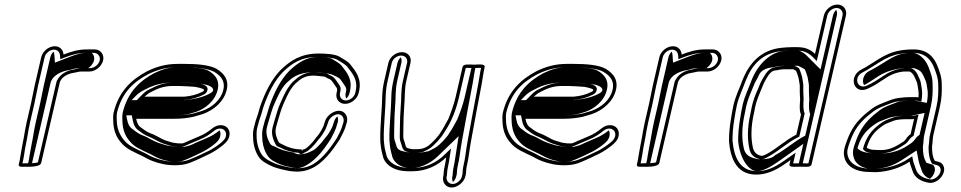

<svg xmlns="http://www.w3.org/2000/svg" viewBox="-20 -732 4219 843"><path d="M66 -26 62.4 -10.5C59.2 3.4 79.5 0 88 0C93.3 0 156.1 4 160.8 -16.5L242.9 -372C245.7 -376.9 245.9 -378.5 246.1 -378.4C254.9 -395.5 279.1 -408.8 302.7 -412.1C316.2 -414 323.9 -418 338 -418H373C398.8 -418 426.6 -440.3 432.7 -466.5C438.8 -492.7 421.3 -515 395.4 -515H360.4C322.6 -515 290.7 -504.8 258.9 -492.4C257.6 -512.6 243.7 -529 220.6 -529C194 -529 167.1 -507.1 160.9 -480.5L132.5 -357.5C126.1 -329.7 122.2 -304.2 115.6 -275.5L96.9 -194.5C94.6 -184.3 92.3 -172.9 90 -160.1L84.1 -126C82.6 -116.7 80.9 -108 79 -99.5C75.9 -86.3 70.8 -51.2 68.6 -41.5L68.4 -40.9C68.2 -37.1 67.5 -32.5 66 -26ZM94 -99.5C96 -108.3 97.8 -117.6 99.3 -127L105.1 -160.9C107.4 -173.5 109.6 -184.6 111.9 -194.5L130.6 -275.5C137.4 -304.9 141.3 -330.5 147.5 -357.5L175.9 -480.5C180.2 -498.8 198.8 -514 217.2 -514C232.6 -514 242.5 -503.1 243.6 -488.1L244.7 -472L261.7 -478.6C292.7 -490.7 322 -500 356.9 -500H391.9C409.4 -500 421.8 -484.2 417.7 -466.5C413.6 -448.8 393.9 -433 376.5 -433H341.5C324 -433 314.3 -428.4 304 -426.9C276.4 -423.1 246.9 -408.8 232.3 -382C230.7 -378.5 231.4 -379.5 228.5 -374.5L146.5 -19.5C133.6 -14.1 96.8 -15 91.5 -15C86.6 -15 81.8 -14.6 78.4 -14.7L81 -26C85.5 -45.4 89.3 -79.1 94 -99.5ZM106 -26 103.4 -14.7C108.9 -14.6 117.3 -14.9 120.4 -15.4C120.5 -15.6 120.7 -16 120.8 -16.5L203.1 -373C206.1 -378.2 204.8 -376.9 207.1 -380.8C217.6 -399.8 242.2 -418.9 291.9 -426.1C291.9 -426.1 303.2 -433 341.5 -433H367.1C376.1 -438 389.2 -451.3 392.7 -466.5C396.2 -481.5 389.8 -494.7 382.6 -500H356.9C339.9 -500 318.2 -494.8 286.7 -482.5L221.1 -457L218.8 -490.8C218.4 -496.2 217.2 -500.7 214.9 -505.4C208.6 -498.9 203.1 -490.1 200.9 -480.5L172.5 -357.5C166.2 -330 162.3 -304.5 155.6 -275.5L136.9 -194.5C134.6 -184.4 132.3 -173.1 130 -160.4L124.2 -126.4C122.7 -117.1 121 -108.1 119 -99.5C116 -86.7 111 -52.1 108.5 -41.3C108.3 -37.6 107.5 -32.4 106 -26Z M638.7 -325.6C669.6 -341.8 695.8 -354.5 738.1 -354.5H767.6C779.5 -354.5 828.9 -351.6 837.5 -350.6C840.2 -350.3 876.1 -342.8 875.1 -338.2L875.7 -336.2L875.4 -335C875.1 -333.6 872.8 -331.2 869.3 -329.3C844.7 -317.1 823.1 -310.8 789.1 -307.5L614.4 -307.5C615.9 -309 638.1 -327 638.7 -325.6ZM601.7 -170.4C588.7 -177.4 581.6 -191.2 577.9 -210.5H744.9C774.8 -210.5 806.2 -213.6 831.6 -219.8L852 -225.8C900.8 -237.9 948.9 -269.9 969.4 -318.7C994.1 -379.5 961.5 -411 931 -429.6C900.6 -447.2 843.9 -451.5 790 -451.5H760.5C707.5 -451.5 666.3 -438.7 626.6 -419.5C558 -383.4 500.3 -330.7 478.3 -235L478.2 -234.7L478.2 -234.5C476.5 -224.4 476.3 -212.4 477.2 -199C478.4 -161.2 489.6 -131.3 509.4 -108.6C534 -76.6 569.8 -64.3 608.5 -45.2L629 -34.3C641.1 -27.9 656.8 -22 670.9 -17.8L687 -13.7C719.6 -4.8 774 -2.2 810.7 -16.1C842.2 -28 872.9 -43.1 902.5 -57.5C921 -67 940.7 -80.1 956.2 -92.7C968 -102.3 982.5 -114.6 986.9 -134C993.1 -160.6 976.3 -182.5 949.6 -182.5C936.4 -182.5 923.5 -177.6 912.1 -168.3C894.3 -153.9 875.7 -141.4 853.3 -132.8L808.6 -113.7C797.5 -108.9 790.7 -104.8 781.2 -102.5H762.5C749.9 -103.7 748.1 -104.4 736.3 -106.3L720 -111.2C715.4 -112.5 710.4 -114.1 704.5 -116.1C689.4 -121.3 662.3 -139.7 642 -146.1C626.6 -152 613.7 -160.7 601.7 -170.4ZM842.6 -365.5C832.6 -366.7 784.4 -369.5 771.1 -369.5H741.6C697 -369.5 666 -355.2 636.2 -339.7C622.5 -334.5 609.4 -321.5 604.5 -316.5L580.9 -292.5L786.3 -292.5C822 -295.9 846.9 -302.9 873.6 -316.2C879 -318.9 887.7 -323.5 890.4 -335L891.5 -339.9C892.3 -364.5 843.2 -366.5 842.6 -365.5ZM591.2 -157.4C604.8 -146.6 616.9 -138.5 633.7 -132C650.9 -125.3 678.5 -108 696.7 -101.8C702.6 -99.8 708 -98.1 712.7 -96.7L729.7 -91.6C741.3 -89.7 744.9 -88.7 758.4 -87.5H779.6C793 -90.8 801.8 -95.8 811.9 -100.2L856.2 -119.1C882.6 -129.5 901.4 -142.4 920.2 -157.7C928.3 -164.3 936.8 -167.5 946.2 -167.5C964.5 -167.5 976.2 -152.3 971.9 -134C969 -121.2 959.9 -112.9 948 -103.3C933.8 -91.7 914.7 -79.1 898.1 -70.5C868.9 -56.4 838.4 -41.4 808.2 -30C777.1 -18.2 724.5 -19.9 693.9 -28.3L678 -32.3C663.4 -36.8 649.7 -41.9 638.6 -47.8L617.9 -58.9C577.7 -78.7 544.8 -90.1 522.4 -119.2C505.2 -141.6 493.8 -166 492.6 -203C491.7 -216.2 492.1 -227.3 493.3 -235.3C514.7 -326.2 566.5 -372.3 631.1 -406.5C669.8 -425.1 706.6 -436.5 757 -436.5H786.6C839.7 -436.5 894.9 -431.5 921 -416.3C950 -398.6 976 -372.6 955.3 -321.3C937.8 -279.9 896.1 -251.3 851.1 -240.2L830.8 -234.2C806.4 -228.4 777.1 -225.5 748.4 -225.5H558.7L562.7 -204.7C566.7 -184 574.6 -167.2 591.2 -157.4ZM558.1 -292.5 576.9 -311.6C581.2 -316 594.6 -328.3 611.6 -336.2C639.6 -350.7 675.9 -369.5 741.6 -369.5H771.1C792.3 -369.5 835.4 -367 852.2 -364.9C860.9 -364 908.8 -360.3 915 -341.3C915.4 -339.9 915.6 -339 916 -337.7L915.4 -335C914.2 -329.6 909.6 -325.9 901.9 -321.7C873.4 -305.9 836.6 -296.9 790.8 -292.5ZM566.2 -162.2C547.3 -173.3 541.6 -188.8 537.8 -208.2L534.5 -225.5H748.4C770.4 -225.5 793 -227.8 810.2 -231.8L830.3 -237.7C862.5 -245.7 909.7 -272.1 929.8 -319.7C953.1 -377.4 922.9 -404.7 896.5 -420.9C876.6 -432.2 836.5 -436.5 786.6 -436.5H757C724.1 -436.5 695.5 -429.2 658.2 -411.3C595.7 -378.2 539.9 -328.9 518.2 -234.9C516.7 -225.3 516.4 -213.9 517.4 -200.5C518.6 -163.4 529.3 -135.4 547.9 -114.1C570.9 -84.2 599.2 -75.6 641.6 -54.8L662.5 -43.6C672 -38.6 683.9 -34.1 696.6 -30.1L711.9 -26.3C736.1 -19.6 766.8 -19.9 783.4 -26.2C811.9 -36.9 841 -51.2 871 -65.8C886.2 -73.6 905.6 -86.3 920 -98C931.4 -107.2 943 -116.8 946.9 -134C949.2 -144 947.9 -152.7 944.1 -159.7C926.7 -146 909.3 -134 881.7 -123.2L837.9 -104.4C829.9 -101 822.7 -95.4 801 -90.1L790.2 -87.5H754.3C735.9 -89.2 724.7 -91.3 713.2 -93.2L693.6 -99.1C688.4 -100.6 682.4 -102.5 676.1 -104.6C651.6 -113 625.8 -130.8 614.6 -134.3C593.6 -140.9 579.3 -151.8 566.2 -162.2Z M1400.5 -396H1400.8C1406.8 -396 1410.9 -392.5 1417.5 -388.6C1434.9 -382.9 1437.3 -376.8 1448.8 -359.6C1457 -346.7 1462.7 -345.4 1459.3 -330.5L1457.9 -324.5C1451.8 -297.9 1468.6 -276 1495.2 -276C1521.9 -276 1548.8 -297.9 1554.9 -324.5L1556.3 -330.5C1569.6 -388 1540.5 -420 1519.2 -447.8C1506.5 -464.3 1486.3 -472.8 1470.7 -483C1450.8 -494.9 1408.7 -497 1378.4 -497C1300.4 -497 1254 -464.9 1212.7 -425.2C1171.5 -383.4 1143.2 -325.1 1121.8 -263.2L1112.2 -230.3C1105.3 -211.5 1099 -190.6 1094.1 -169.4C1091.1 -156.3 1090.1 -143.2 1091.2 -129.7C1091.6 -95.9 1101.3 -64.4 1116.7 -42.2C1130.7 -22.3 1153.2 -11.7 1176.4 -1.1C1197.8 8.2 1225.3 13.9 1251.5 18.9L1271.1 21C1344.4 26.7 1391.3 -15.8 1427.6 -58.7L1444.9 -81.1L1456.9 -98.2C1461.9 -105 1466.8 -112.2 1471.2 -119.2C1480 -137.5 1493 -157.3 1499.8 -185.2L1503 -195.1L1503.1 -195.5C1506.2 -208.6 1504.3 -220.4 1497.6 -230.1C1473.4 -265.3 1417.1 -234.1 1407 -199.1L1403.6 -188.9L1403.5 -188.5C1401.6 -180.1 1396.1 -168.8 1392.6 -162.9L1385.6 -151.1L1379.3 -141.7L1365.7 -124.8C1357.9 -113.9 1347.9 -102.2 1338.7 -93.6C1329.1 -84.6 1319.9 -76 1311.7 -76H1310.7L1309.7 -75.8C1306.2 -67.9 1304.8 -67.9 1304.9 -75.8L1304 -76H1303C1270.7 -76 1240.7 -86.2 1221.6 -97C1215.8 -100.3 1205.7 -104.3 1204.7 -106.3C1196.2 -122.4 1185.7 -145.8 1191.5 -171.1C1193.2 -178.6 1195.3 -186.3 1197.9 -194.5C1206.7 -223.2 1214.6 -254.7 1226.3 -279.5L1238.5 -306.2C1249.4 -329.2 1262.3 -351.4 1278.6 -366.5C1300.3 -385.9 1318.4 -400 1354.9 -400C1370.8 -400 1384.1 -397.2 1400.5 -396ZM1484.8 -185.3C1478.9 -160.9 1467.5 -143.3 1457.9 -123.8C1453.9 -117.4 1449.7 -111.3 1444.9 -104.8L1433.1 -87.9L1416.3 -66.3C1380.8 -24.4 1341 11.1 1275.9 6L1257.1 4.1C1230.5 -1 1204.7 -6.6 1185.2 -15C1162.3 -25.5 1141.9 -35.7 1130 -52.4C1116.1 -72.5 1106.9 -102 1106.6 -133.2C1106.4 -146 1106.3 -157.4 1109.1 -169.4C1113.9 -190.2 1120.1 -210.5 1126.8 -228.8L1136.4 -261.9C1157.8 -323.6 1185.1 -377.9 1222.4 -416C1262.4 -454.3 1302.1 -482 1375 -482C1404.6 -482 1445.6 -478.8 1460.4 -469.9C1477 -459 1495.7 -450.7 1506.1 -437.2C1528.2 -408.6 1552.9 -380.9 1541.3 -330.5L1539.9 -324.5C1535.7 -306.2 1517 -291 1498.7 -291C1480.4 -291 1468.7 -306.2 1472.9 -324.5L1474.3 -330.5C1479.2 -351.9 1468.4 -359.9 1462.4 -369.5C1451.6 -385.6 1445.9 -395.6 1426.5 -402.5C1419.4 -407 1417.6 -410.3 1402.6 -411.1C1391.1 -412 1374.8 -415 1358.4 -415C1316.9 -415 1292.3 -396.7 1269.6 -376.3C1249.5 -357.8 1236.1 -333.7 1224.7 -309.6L1212.5 -282.9C1199.8 -256 1191.8 -223.6 1183.2 -195.7C1180.5 -187.1 1178.3 -179 1176.5 -171.1C1169.2 -139.7 1182 -113.6 1190.6 -97.2C1196.4 -86.3 1206.9 -86.4 1211.8 -83.6C1230.7 -72.9 1261.5 -62.6 1291.2 -61.2C1301.4 -47.6 1317.1 -61.8 1317.8 -62.6C1332.8 -67.9 1340.2 -76.7 1348 -83.9C1358.2 -93.6 1369.5 -106.9 1377.3 -117.8L1391.2 -134.9L1398.2 -145.5L1405.5 -157.8C1411.6 -168.1 1417 -183.9 1421.7 -197.9C1428.4 -221.2 1467.3 -244.5 1484.3 -219.9C1489.1 -213 1490.1 -204.7 1488.2 -195.9C1487.1 -192.4 1485.7 -188.9 1484.8 -185.3ZM1397.5 -412C1437.1 -408.7 1447.5 -400.2 1449.8 -398.7C1474.6 -389.4 1477.6 -379.6 1487.9 -364.3C1494.6 -353.7 1503.2 -347.4 1499.3 -330.5L1497.9 -324.5C1495.7 -314.7 1496.9 -306 1500.6 -299.2C1506.8 -305.4 1512.7 -314.7 1514.9 -324.5L1516.3 -330.5C1529 -385.6 1502.2 -414.4 1480.5 -442.5C1469.9 -456.3 1454.1 -462.6 1435.8 -474.5C1427.2 -479.3 1402.7 -482 1375 -482C1332.5 -482 1293.8 -462.9 1250.1 -421C1211.4 -381.6 1183 -324.4 1161.7 -262.7L1152 -229.7C1145.1 -210.7 1139 -190.5 1134.1 -169.4C1131.2 -156.8 1130.3 -144.7 1131.3 -131.2C1131.7 -98.1 1141.3 -67.7 1155.6 -47.2C1167.8 -29.9 1184.9 -21.9 1208.1 -11.3C1223.3 -4.8 1243.6 -0.1 1269 4.8L1283.5 6.3C1307 7.8 1348.2 -13.5 1389.2 -61.9L1406.3 -83.9L1418.2 -100.9C1423.2 -107.7 1427.2 -113.6 1431.9 -121C1441 -139.9 1453.3 -158.4 1459.8 -185.5L1463.1 -195.4C1465.4 -205.4 1464.7 -213.4 1461.1 -221.1C1454.7 -214.9 1449.3 -207 1446.9 -198.6L1443.5 -188.6C1441.3 -178.8 1435.7 -167.5 1431.7 -160.8L1424.6 -148.9L1418 -138.9L1404.2 -121.9C1396.4 -111 1385.8 -98.4 1375.8 -89.1C1368 -81.8 1365.5 -75.8 1345.2 -67.3C1345.2 -67.3 1297.8 -41.6 1268.8 -62.8C1232 -67.4 1205.5 -77.8 1187.5 -88.1C1184 -90 1170.8 -91.7 1165.3 -102.2C1156.5 -118.7 1145.1 -143.5 1151.5 -171.1C1153.3 -178.7 1155.4 -186.6 1158 -194.9C1166.7 -223.4 1174.7 -255.1 1186.8 -280.8L1199 -307.5C1210.1 -331.1 1222.6 -353.6 1241.7 -371.1C1260.4 -387.9 1286.5 -415 1358.4 -415C1384.5 -415 1388.8 -412.8 1397.5 -412Z M2028.9 0.5C2039.7 -46.2 2038.9 -62.4 2048.5 -114.9C2063.6 -198.2 2079.3 -281.7 2094.8 -362.8C2099.7 -388.7 2102.3 -412.6 2107.3 -434.5L2108 -437.5C2111.9 -454.4 2071.5 -448 2062 -448C2041.2 -448.5 2014.4 -453.1 2010.8 -437.5L1980.3 -305.5C1972.5 -271.7 1960.3 -239.3 1948.6 -209.8C1947.5 -207.2 1924 -165.1 1923.7 -165.2L1907.2 -139.5C1895.5 -124.5 1885.9 -114.5 1872.5 -102C1858.9 -88.4 1839.4 -77 1813 -77H1795.8C1784.9 -77 1784.5 -78 1770.2 -81.5C1761.7 -85.1 1762.3 -86.9 1758.9 -99.7C1754.8 -116.3 1750.1 -119.5 1750.6 -135.8C1751.1 -157.8 1751.2 -196.6 1752.2 -219.7L1754.6 -263C1759 -306.3 1754.4 -335.2 1764.7 -379.8L1782.3 -456.1C1788.3 -481.9 1771.3 -503 1744.6 -503C1718 -503 1691.2 -481.8 1685.2 -455.9L1667.5 -379.1C1661.7 -353.7 1659.1 -334.1 1658.3 -312.5C1657.6 -250.7 1648.1 -176.3 1649.7 -115.1C1649.4 -107.8 1653.7 -77.4 1653.7 -77.4C1656.7 -66.4 1659.9 -47.9 1663.6 -37.1C1677 -3.7 1715.4 20 1772.3 20H1790.6C1852.8 20 1903.5 -6.9 1939.2 -41.3C1937 -27.3 1935.2 -13.8 1932.1 -0.5C1929.7 9.8 1928.3 19 1927.9 26.8L1927.2 38.1L1925.4 45.9C1923.9 59.2 1926.9 70.5 1934.8 79.1C1962.1 109.3 2017.2 78.3 2023.9 39.3L2025.8 31.1C2027.3 19.7 2026.6 10.5 2028.9 0.5ZM2013.9 0.5C2011 13 2011.6 23.9 2010.6 31.9L2008.8 39.7C2007.3 48.8 2002.3 57.2 1994.7 64C1968.6 87.6 1938.4 72.6 1940.6 45L1942.5 36.9L1943.3 24.2C1943.6 17.4 1944.9 9.2 1947.1 -0.5C1950.4 -14.8 1952.3 -28.7 1954.4 -42.4L1960.3 -80.2L1929.7 -50.7C1897.3 -19.5 1851.7 5 1794 5H1775.8C1722.8 5 1689.6 -17.3 1678.2 -44.8C1675 -54.6 1671.6 -73.4 1668.8 -83.4C1668.1 -88.4 1665 -114.9 1665.1 -118.3C1663.6 -178 1673 -252.8 1673.7 -315.5C1674.5 -335.9 1676.9 -354.6 1682.5 -379.1L1700.2 -455.9C1704.2 -473.1 1722.5 -488 1741.2 -488C1759.9 -488 1771.2 -473.1 1767.3 -456.1L1749.7 -379.8C1738.7 -332.3 1743.5 -302.5 1739.3 -260.8L1736.8 -217C1735.8 -193.3 1735.7 -154.5 1735.2 -132.8C1734.6 -112.8 1740.5 -106.9 1743.9 -93.1C1746.8 -82.2 1749.7 -72.5 1761.6 -67.5C1772.8 -62.8 1780.7 -62 1792.3 -62H1809.5C1818 -62 1831 -63.7 1838.3 -65.3C1853.6 -72.8 1868.2 -78.7 1882.1 -92.6C1895.2 -105 1906.5 -116.7 1918.7 -132.4C1925 -140.5 1930.8 -151.1 1936 -159.1C1963.4 -201.4 1981.9 -247.7 1995.3 -305.5L2024.9 -433.5C2033.2 -434.7 2045.2 -433.3 2058.4 -433C2067.3 -433 2084.8 -434.9 2092.1 -433.4C2086.6 -408.7 2084.4 -387.3 2079.6 -362.2C2064.1 -281.1 2048.4 -197.5 2033.4 -114.1C2023.6 -60.6 2024.4 -44.9 2013.9 0.5ZM2049.8 -433.2 2020.3 -305.5C2012.4 -271.1 2000.1 -238.6 1988.3 -208.7C1986.3 -204.3 1965.4 -166.6 1962.5 -162.5L1945.9 -136.9C1933.9 -121.4 1923.9 -110.8 1909.9 -97.7C1895.6 -83.7 1878.1 -76.3 1862 -68.4C1843.4 -64.2 1831.3 -62 1809.5 -62H1792.3C1769.2 -62 1753.5 -67 1746.4 -68.7C1725.6 -73.7 1722.1 -85.2 1718.9 -97C1715.2 -112.2 1709.9 -116.9 1710.4 -134.7C1710.9 -156.5 1711 -195.4 1712.1 -218.7L1714.5 -262.2C1718.8 -304.9 1714.1 -334.1 1724.7 -379.8L1742.3 -456.1C1744.5 -465.6 1743.3 -473.5 1739.5 -480.4C1733.4 -474.5 1727.4 -465.4 1725.2 -455.9L1707.5 -379.1C1701.7 -354 1699.2 -334.8 1698.4 -313.6C1697.8 -251.5 1688.3 -177.3 1689.9 -116.3C1689.6 -110.5 1693.2 -83.4 1693.7 -79.8C1696.8 -68.6 1699.9 -50.6 1703.4 -40.4C1716.6 -8 1751.8 5 1775.8 5H1794C1822.3 5 1865.8 -10.9 1901.9 -45.6L1993.7 -134.2L1979.3 -41.7C1977.1 -27.8 1975.3 -14.2 1972.1 -0.5C1969.8 9.6 1968.4 18.4 1968.1 25.8L1967.3 37.7L1965.5 45.6C1964.6 53.7 1965.7 61.2 1968.8 67.3C1976 60.1 1982 50.4 1983.9 39.4L1985.7 31.4C1987 21.3 1986.4 11.4 1988.9 0.5C1999.6 -45.7 1998.8 -61.7 2008.5 -114.6C2023.5 -197.9 2039.2 -281.5 2054.7 -362.6C2059.6 -387.8 2062 -410.9 2067 -433.3C2066.2 -433.2 2062.6 -433 2058.6 -433H2057.3C2054.1 -433.1 2053.8 -433.1 2049.8 -433.2Z M2347.7 -325.6C2378.6 -341.8 2404.8 -354.5 2447.1 -354.5H2476.6C2488.5 -354.5 2537.9 -351.6 2546.5 -350.6C2549.2 -350.3 2585.1 -342.8 2584.1 -338.2L2584.7 -336.2L2584.4 -335C2584.1 -333.6 2581.8 -331.2 2578.3 -329.3C2553.7 -317.1 2532.1 -310.8 2498.1 -307.5L2323.4 -307.5C2324.9 -309 2347.1 -327 2347.7 -325.6ZM2310.7 -170.4C2297.7 -177.4 2290.6 -191.2 2286.9 -210.5H2453.9C2483.8 -210.5 2515.2 -213.6 2540.6 -219.8L2561 -225.8C2609.8 -237.9 2657.9 -269.9 2678.4 -318.7C2703.1 -379.5 2670.5 -411 2640 -429.6C2609.6 -447.2 2552.9 -451.5 2499 -451.5H2469.5C2416.5 -451.5 2375.3 -438.7 2335.6 -419.5C2267 -383.4 2209.3 -330.7 2187.3 -235L2187.2 -234.7L2187.2 -234.5C2185.5 -224.4 2185.3 -212.4 2186.2 -199C2187.4 -161.2 2198.6 -131.3 2218.4 -108.6C2243 -76.6 2278.8 -64.3 2317.5 -45.2L2338 -34.3C2350.1 -27.9 2365.8 -22 2379.9 -17.8L2396 -13.7C2428.6 -4.8 2483 -2.2 2519.7 -16.1C2551.2 -28 2581.9 -43.1 2611.5 -57.5C2630 -67 2649.7 -80.1 2665.2 -92.7C2677 -102.3 2691.5 -114.6 2695.9 -134C2702.1 -160.6 2685.3 -182.5 2658.6 -182.5C2645.4 -182.5 2632.5 -177.6 2621.1 -168.3C2603.3 -153.9 2584.7 -141.4 2562.3 -132.8L2517.6 -113.7C2506.5 -108.9 2499.7 -104.8 2490.2 -102.5H2471.5C2458.9 -103.7 2457.1 -104.4 2445.3 -106.3L2429 -111.2C2424.4 -112.5 2419.4 -114.1 2413.5 -116.1C2398.4 -121.3 2371.3 -139.7 2351 -146.1C2335.6 -152 2322.7 -160.7 2310.7 -170.4ZM2551.6 -365.5C2541.6 -366.7 2493.4 -369.5 2480.1 -369.5H2450.6C2406 -369.5 2375 -355.2 2345.2 -339.7C2331.5 -334.5 2318.4 -321.5 2313.5 -316.5L2289.9 -292.5L2495.3 -292.5C2531 -295.9 2555.9 -302.9 2582.6 -316.2C2588 -318.9 2596.7 -323.5 2599.4 -335L2600.5 -339.9C2601.3 -364.5 2552.2 -366.5 2551.6 -365.5ZM2300.2 -157.4C2313.8 -146.6 2325.9 -138.5 2342.7 -132C2359.9 -125.3 2387.5 -108 2405.7 -101.8C2411.6 -99.8 2417 -98.1 2421.7 -96.7L2438.7 -91.6C2450.3 -89.7 2453.9 -88.7 2467.4 -87.5H2488.6C2502 -90.8 2510.8 -95.8 2520.9 -100.2L2565.2 -119.1C2591.6 -129.5 2610.4 -142.4 2629.2 -157.7C2637.3 -164.3 2645.8 -167.5 2655.2 -167.5C2673.5 -167.5 2685.2 -152.3 2680.9 -134C2678 -121.2 2668.9 -112.9 2657 -103.3C2642.8 -91.7 2623.7 -79.1 2607.1 -70.5C2577.9 -56.4 2547.4 -41.4 2517.2 -30C2486.1 -18.2 2433.5 -19.9 2402.9 -28.3L2387 -32.3C2372.4 -36.8 2358.7 -41.9 2347.6 -47.8L2326.9 -58.9C2286.7 -78.7 2253.8 -90.1 2231.4 -119.2C2214.2 -141.6 2202.8 -166 2201.6 -203C2200.7 -216.2 2201.1 -227.3 2202.3 -235.3C2223.7 -326.2 2275.5 -372.3 2340.1 -406.5C2378.8 -425.1 2415.6 -436.5 2466 -436.5H2495.6C2548.7 -436.5 2603.9 -431.5 2630 -416.3C2659 -398.6 2685 -372.6 2664.3 -321.3C2646.8 -279.9 2605.1 -251.3 2560.1 -240.2L2539.8 -234.2C2515.4 -228.4 2486.1 -225.5 2457.4 -225.5H2267.7L2271.7 -204.7C2275.7 -184 2283.6 -167.2 2300.2 -157.4ZM2267.1 -292.5 2285.9 -311.6C2290.2 -316 2303.6 -328.3 2320.6 -336.2C2348.6 -350.7 2384.9 -369.5 2450.6 -369.5H2480.1C2501.3 -369.5 2544.4 -367 2561.2 -364.9C2569.9 -364 2617.8 -360.3 2624 -341.3C2624.4 -339.9 2624.6 -339 2625 -337.7L2624.4 -335C2623.2 -329.6 2618.6 -325.9 2610.9 -321.7C2582.4 -305.9 2545.6 -296.9 2499.8 -292.5ZM2275.2 -162.2C2256.3 -173.3 2250.6 -188.8 2246.8 -208.2L2243.5 -225.5H2457.4C2479.4 -225.5 2502 -227.8 2519.2 -231.8L2539.3 -237.7C2571.5 -245.7 2618.7 -272.1 2638.8 -319.7C2662.1 -377.4 2631.9 -404.7 2605.5 -420.9C2585.6 -432.2 2545.5 -436.5 2495.6 -436.5H2466C2433.1 -436.5 2404.5 -429.2 2367.2 -411.3C2304.7 -378.2 2248.9 -328.9 2227.2 -234.9C2225.7 -225.3 2225.4 -213.9 2226.4 -200.5C2227.6 -163.4 2238.3 -135.4 2256.9 -114.1C2279.9 -84.2 2308.2 -75.6 2350.6 -54.8L2371.5 -43.6C2381 -38.6 2392.9 -34.1 2405.6 -30.1L2420.9 -26.3C2445.1 -19.6 2475.8 -19.9 2492.4 -26.2C2520.9 -36.9 2550 -51.2 2580 -65.8C2595.2 -73.6 2614.6 -86.3 2629 -98C2640.4 -107.2 2652 -116.8 2655.9 -134C2658.2 -144 2656.9 -152.7 2653.1 -159.7C2635.7 -146 2618.3 -134 2590.7 -123.2L2546.9 -104.4C2538.9 -101 2531.7 -95.4 2510 -90.1L2499.2 -87.5H2463.3C2444.9 -89.2 2433.7 -91.3 2422.2 -93.2L2402.6 -99.1C2397.4 -100.6 2391.4 -102.5 2385.1 -104.6C2360.6 -113 2334.8 -130.8 2323.6 -134.3C2302.6 -140.9 2288.3 -151.8 2275.2 -162.2Z M2780 -26 2776.4 -10.5C2773.2 3.4 2793.5 0 2802 0C2807.3 0 2870.1 4 2874.8 -16.5L2956.9 -372C2959.7 -376.9 2959.9 -378.5 2960.1 -378.4C2968.9 -395.5 2993.1 -408.8 3016.7 -412.1C3030.2 -414 3037.9 -418 3052 -418H3087C3112.8 -418 3140.6 -440.3 3146.7 -466.5C3152.8 -492.7 3135.3 -515 3109.4 -515H3074.4C3036.6 -515 3004.7 -504.8 2972.9 -492.4C2971.6 -512.6 2957.7 -529 2934.6 -529C2908 -529 2881.1 -507.1 2874.9 -480.5L2846.5 -357.5C2840.1 -329.7 2836.2 -304.2 2829.6 -275.5L2810.9 -194.5C2808.6 -184.3 2806.3 -172.9 2804 -160.1L2798.1 -126C2796.6 -116.7 2794.9 -108 2793 -99.5C2789.9 -86.3 2784.8 -51.2 2782.6 -41.5L2782.4 -40.9C2782.2 -37.1 2781.5 -32.5 2780 -26ZM2808 -99.5C2810 -108.3 2811.8 -117.6 2813.3 -127L2819.1 -160.9C2821.4 -173.5 2823.6 -184.6 2825.9 -194.5L2844.6 -275.5C2851.4 -304.9 2855.3 -330.5 2861.5 -357.5L2889.9 -480.5C2894.2 -498.8 2912.8 -514 2931.2 -514C2946.6 -514 2956.5 -503.1 2957.6 -488.1L2958.7 -472L2975.7 -478.6C3006.7 -490.7 3036 -500 3070.9 -500H3105.9C3123.4 -500 3135.8 -484.2 3131.7 -466.5C3127.6 -448.8 3107.9 -433 3090.5 -433H3055.5C3038 -433 3028.3 -428.4 3018 -426.9C2990.4 -423.1 2960.9 -408.8 2946.3 -382C2944.7 -378.5 2945.4 -379.5 2942.5 -374.5L2860.5 -19.5C2847.6 -14.1 2810.8 -15 2805.5 -15C2800.6 -15 2795.8 -14.6 2792.4 -14.7L2795 -26C2799.5 -45.4 2803.3 -79.1 2808 -99.5ZM2820 -26 2817.4 -14.7C2822.9 -14.6 2831.3 -14.9 2834.4 -15.4C2834.5 -15.6 2834.7 -16 2834.8 -16.5L2917.1 -373C2920.1 -378.2 2918.8 -376.9 2921.1 -380.8C2931.6 -399.8 2956.2 -418.9 3005.9 -426.1C3005.9 -426.1 3017.2 -433 3055.5 -433H3081.1C3090.1 -438 3103.2 -451.3 3106.7 -466.5C3110.2 -481.5 3103.8 -494.7 3096.6 -500H3070.9C3053.9 -500 3032.2 -494.8 3000.7 -482.5L2935.1 -457L2932.8 -490.8C2932.4 -496.2 2931.2 -500.7 2928.9 -505.4C2922.6 -498.9 2917.1 -490.1 2914.9 -480.5L2886.5 -357.5C2880.2 -330 2876.3 -304.5 2869.6 -275.5L2850.9 -194.5C2848.6 -184.4 2846.3 -173.1 2844 -160.4L2838.2 -126.4C2836.7 -117.1 2835 -108.1 2833 -99.5C2830 -86.7 2825 -52.1 2822.5 -41.3C2822.3 -37.6 2821.5 -32.4 2820 -26Z M3420.6 -428H3462.7C3465.6 -426.7 3471.4 -423.5 3475.4 -421C3478.8 -413.8 3482.1 -402.5 3485.7 -391.4L3487.6 -382.1C3488 -377.7 3488.5 -374 3489.9 -367.8L3491.5 -356.6C3491.3 -338.5 3491.4 -314.4 3493 -293.8C3491.8 -275 3488.5 -246.9 3496.9 -229L3476.5 -140.8C3428.1 -116.5 3394.8 -82.6 3349.7 -57.6C3342.4 -53.5 3330.5 -48 3326.9 -48H3322.2C3302.2 -52.1 3292 -63 3286.6 -79.7C3276.4 -121.4 3276.3 -174.5 3290.6 -236.5L3290.7 -236.8L3290.7 -237C3292.2 -246.2 3294 -255.3 3296.1 -264.5C3302.1 -290.5 3312.3 -315.7 3321.8 -337.8C3328.4 -351.5 3331.1 -362.4 3336.5 -372.1L3345.8 -388.6C3356.4 -406.7 3368.4 -423 3387 -423H3388.4C3398.5 -425.8 3405.9 -426.6 3420.6 -428ZM3694.2 -663.5C3700.3 -690.1 3682.5 -712 3656.4 -712C3630 -712 3603.3 -689.8 3597.2 -663.5L3558.4 -495.5C3554.1 -499.8 3546.5 -506.1 3538 -511.1C3517.6 -522.6 3502.7 -525 3475.6 -525H3456.9C3441.8 -525 3423.3 -523.3 3410.1 -522C3322 -513 3269.1 -455.1 3239.7 -379.4C3227.9 -346.7 3210 -311.7 3200.6 -271.3C3198.2 -260.7 3196.1 -250.2 3194.3 -239.7L3189.2 -208.5C3183.2 -172.7 3180.5 -141.7 3180.8 -110.6C3187.3 -40.7 3212 48.3 3325 32.9C3377.2 24.6 3415.8 -4.6 3450.8 -29.4L3446.4 -10.5C3443.5 2.2 3465 0.8 3478.3 0C3483.6 0.1 3488.9 0 3493.6 -0.1C3498.4 0 3503.7 0.1 3509.1 0C3521.1 0.7 3540.6 1.9 3543.4 -10.3ZM3389.7 -438C3359.2 -437 3343 -410.9 3332.8 -393.5L3323.4 -376.9C3316.1 -364 3313.8 -353.3 3308.1 -341.5C3297.5 -319.4 3287.4 -292.1 3281.1 -264.5C3278.9 -255.2 3277 -245.1 3275.5 -236.2C3260.6 -170.8 3260.7 -117.3 3271.6 -73.3C3276.7 -52.3 3292.8 -38 3317.3 -33H3323.4C3335.7 -33 3346.6 -40.3 3354.9 -45C3403.1 -71.8 3436.1 -105.2 3480.9 -127.8L3489.5 -132.1L3513 -233.7C3505.9 -248.9 3506.9 -274.3 3508.4 -297.2C3506.9 -317.8 3506.7 -342.2 3506.9 -360.8L3505.1 -373.5C3503.7 -379.7 3503.3 -382.9 3502.9 -387.4L3500.7 -398.1C3496.7 -410.6 3493 -422.5 3488.3 -432.5C3482.1 -436.4 3475.1 -440.3 3469.1 -443H3423.3C3409.6 -441.7 3400.4 -440.7 3389.7 -438ZM3512.8 -15 3512.2 -15C3507.2 -14.9 3502.1 -15 3497.4 -15.1L3497.1 -15.1L3496.7 -15.1C3492.1 -15 3487 -14.9 3482.1 -15L3481.5 -15C3475 -14.6 3466.8 -14.4 3462.5 -14.9L3473.3 -61.8L3443.7 -40.9C3408.2 -15.7 3372.9 10.6 3326.2 18.1C3225.6 31.7 3202.7 -46.2 3196.2 -114.7C3195.9 -145.4 3198.5 -174.5 3204.3 -209.5L3209.5 -240.6C3211.2 -250.8 3213.3 -261.1 3215.6 -271.3C3224.4 -309.2 3241.9 -343.4 3254 -377.3C3281.7 -448.5 3328.3 -498.9 3408.1 -507C3421.3 -508.3 3439.5 -510 3453.4 -510H3472.1C3498.4 -510 3509.6 -508.2 3528.1 -497.7C3535.4 -493.4 3542.8 -487.4 3546.2 -483.9L3566.1 -464L3612.2 -663.5C3616.4 -681.6 3635.1 -697 3652.9 -697C3670.9 -697 3683.3 -681.4 3679.2 -663.5L3529.4 -14.9C3524.8 -14.3 3518.4 -14.7 3512.8 -15ZM3418.8 -443H3483.7L3494.5 -438.1C3500.9 -435.2 3507.7 -431.2 3513.8 -427.4C3518.3 -417.8 3521.5 -407.2 3525.6 -394.1L3527.7 -384.2C3528.2 -379.1 3528.4 -376.9 3530 -370.1L3531.6 -358.2C3531.5 -339.9 3531.6 -315.7 3533.2 -295.1C3531.8 -274.7 3529.9 -246.8 3537.3 -230.9L3515.5 -136.4C3468.8 -112.9 3434.9 -79.1 3382.5 -50.1C3379.5 -48.4 3371.4 -33 3323.4 -33H3309L3300.7 -34.7C3261.2 -42.8 3252.3 -59.4 3246.7 -76.9C3236 -120.1 3236.1 -173.5 3250.6 -236.6C3252.1 -246 3253.9 -255.2 3256.1 -264.5C3262.2 -291.2 3272.5 -316.5 3282.2 -339.1C3288.6 -352.4 3291 -362.9 3297.3 -374L3306.6 -390.5C3314.2 -403.5 3315.5 -430.3 3376.2 -437.3C3392.6 -440.8 3405 -441.6 3418.8 -443ZM3497 -15.1C3499.5 -15 3502.1 -15 3504.5 -15L3654.2 -663.5C3656.4 -673.2 3655.1 -681.6 3651.3 -688.6C3645.1 -682.3 3639.4 -673.1 3637.2 -663.5L3582.6 -427.1L3520.6 -489.3C3517.2 -492.7 3510.7 -498 3503.7 -502.2C3487.4 -511.3 3489.3 -510 3472.1 -510H3453.4C3446.2 -510 3429.5 -508.7 3417.3 -507.5C3367.9 -502.4 3309.7 -456.4 3279.4 -378.6C3267.5 -345.5 3249.7 -310.7 3240.6 -271.3C3238.2 -260.9 3236.2 -250.4 3234.4 -240L3229.2 -208.9C3223.3 -173.4 3220.7 -143.1 3221 -112.2C3228 -37.7 3266.5 21.5 3306.6 19.6C3338.8 18 3377.5 -8.5 3415.6 -35.5L3507.2 -100.5L3487.4 -14.9C3488.8 -14.9 3494.5 -15 3497 -15.1Z M3821.4 -74H3821.1C3805 -74 3790.7 -78.4 3785.6 -84C3785.7 -84.3 3785.8 -84.6 3785.8 -84.9C3786 -85.6 3786.7 -88 3787.8 -91.4C3803.5 -138.4 3825.5 -159.6 3861.4 -183.8C3870.4 -189.9 3890.8 -196.4 3905.3 -202.5C3915.5 -205.9 3937.5 -208.5 3951.1 -208.5H3980.9C3985.3 -208.5 3987.2 -208.6 3993.5 -209.9L3978.1 -143.2C3972.2 -139.1 3966.7 -134.1 3962.6 -128.5L3955 -118.2C3953.7 -116.5 3952.1 -114.9 3948.5 -111.5C3920.6 -92.9 3889.7 -73 3847.5 -73C3838.3 -73 3829.7 -73.3 3821.4 -74ZM3973.6 -22.2C3976.4 -7.5 3982.5 4.7 3986.4 17.9C3995.8 48.6 4023.8 65.4 4061.3 71L4061.6 71C4101.4 73.4 4141 23 4119.5 -8.6C4110 -22.5 4098.7 -21 4084.2 -26.1C4074.5 -43.5 4072.2 -61.3 4072.3 -88.6L4074.3 -105.7C4075.9 -118.5 4075.1 -126.5 4078 -139L4106.3 -261.6C4115.8 -302.6 4115.6 -333.6 4114.8 -364.4C4114.6 -396.3 4104.7 -418.8 4096.1 -442.2C4081.9 -478.2 4054.5 -515 3992.1 -515C3969.4 -515 3950.7 -513.6 3929.8 -509.9C3860.3 -497.9 3814.4 -453.2 3764.6 -428.1C3701 -397.9 3728.3 -313.6 3790 -342.8C3817.9 -355.3 3836.6 -367.9 3861.9 -384.8C3886.1 -401.8 3912.4 -414.2 3947.8 -418H3973.7C3984.1 -414.1 3990.5 -404.5 3996.3 -392.4C4001.2 -379.8 4006.5 -372.2 4008.3 -360C4011.1 -341.2 4015.2 -325.5 4012.7 -304.6C4011.3 -304.9 4006.4 -305.5 4003.3 -305.5H3973.5C3954.5 -305.5 3928 -302.7 3911.7 -299.4C3888.5 -294 3873.2 -285.4 3853.4 -278.5C3836.8 -272.2 3821.7 -264.3 3808.1 -254.6L3780.7 -232.8C3743.4 -200.9 3717.7 -167.8 3698.2 -113.4C3685.8 -81 3681.2 -60.7 3688.4 -37.7C3698.6 -1.3 3738.5 23 3794.2 23C3804.9 23.7 3815.3 24 3826.2 24H3826.4L3826.6 24C3885.1 21 3932.2 4.8 3973.6 -22.2ZM3844 -58C3891.5 -58 3927.1 -81.1 3955.1 -99.8C3959.7 -102.9 3963.9 -107.7 3966.6 -111.1L3974.5 -121.7C3978.4 -127.2 3985.5 -132 3991.4 -136.1L4012.8 -228.6L3993.6 -224.6C3987.6 -223.3 3988.5 -223.5 3984.4 -223.5H3954.6C3939.1 -223.5 3917.4 -221.3 3903.5 -216.7C3889.8 -212.1 3868.5 -204.9 3854.7 -195.5C3817.1 -170.1 3790.3 -143.9 3773.3 -92.9C3772 -89.1 3771.3 -87 3770.8 -84.9L3769.1 -77.3L3773.1 -72.8C3786.3 -58.1 3815.4 -58 3844 -58ZM3798.1 8H3797.7C3745.9 8 3711.8 -14.6 3703.3 -44.7C3697.1 -64.3 3700.2 -79.2 3712.5 -111.3C3731.2 -163.4 3754.3 -192.4 3789 -222.3L3815.6 -243.6C3828.1 -252.3 3841 -259 3855.8 -264.6C3876.9 -272 3891.6 -280.2 3911.6 -284.8C3925.9 -287.7 3952.6 -290.5 3970.1 -290.5H3999.9C4001.1 -290.5 4006.5 -289.9 4006.6 -289.9L4025.6 -286.3L4028 -306.3C4030.8 -330.1 4026.2 -347.5 4023.6 -365.3C4021.3 -380.6 4015.2 -389.2 4010.8 -400.3C4005.3 -414.5 3995.8 -426.9 3979.6 -433H3950.4C3911.6 -428.8 3881.2 -414.7 3855.1 -396.4C3830.1 -379.8 3812.7 -368 3786.2 -356.2C3744.8 -336.5 3723.6 -393.4 3768.8 -414.9C3823.8 -442.7 3865 -484.1 3929.1 -495.1C3949.1 -498.7 3966.5 -500 3988.6 -500C4044.1 -500 4068.2 -468.1 4081.5 -434.4C4090.2 -410.7 4099.3 -390 4099.4 -360.8C4100.3 -329.8 4100.4 -300.9 4091.3 -261.6L4063 -139C4059.5 -124 4060.4 -115.3 4059 -104.1L4056.9 -86.1C4056.8 -55.6 4060.4 -34.5 4072.3 -13.2C4090.8 -6.8 4099.7 -7.9 4106.1 1.5C4120.8 23.2 4092.3 57.1 4066.2 56C4031.3 50.7 4008.9 35.9 4001.3 10.8C3996.9 -3.7 3991.2 -15.3 3988.7 -28.1L3985.3 -45.9L3967.2 -34.1C3928.8 -9 3885.2 6 3829.5 9C3817.2 9 3808.9 8.7 3798.1 8ZM3744.9 -81 3745.6 -84C3745.7 -84.4 3745.8 -84.6 3745.8 -84.9C3746.1 -86.2 3746.8 -88.4 3748 -91.9C3764 -140.1 3788.8 -164.6 3826.6 -190.2C3842.1 -200.6 3864.9 -207.1 3876.2 -211.9C3898.5 -221.4 3929.7 -223.5 3954.6 -223.5H3979.2L4039.6 -236.2L4017.3 -139.9C4011.5 -135.9 4005.9 -132 4001.3 -125.7L3993.5 -115.3C3991.5 -112.7 3988.3 -109.5 3984.4 -106C3959.8 -89.5 3922 -58 3844 -58C3833.7 -58 3823.3 -58.3 3813.7 -59C3776.7 -60.2 3756 -68.7 3744.9 -81ZM3827 9C3865.2 6.6 3901.3 -4.1 3939.1 -28.8L4004.5 -71.5L4013.6 -24.6C4016.3 -10.8 4022.2 1 4026.3 14.9C4032.7 35.7 4048 47.5 4063 53C4079.6 40.6 4092 13.1 4080.5 -3.7C4077.7 -7.9 4075.4 -9.2 4075.2 -9.2C4077.6 -8 4052.9 -15.1 4047.3 -17.6C4035.6 -38.4 4032.1 -56.8 4032.1 -87.6L4034.2 -105.1C4035.7 -117.3 4034.9 -125.5 4038 -139L4066.3 -261.6C4075.6 -302 4075.5 -332.1 4074.7 -363.1C4074.5 -393.8 4064.9 -415.3 4056.3 -438.8C4040.9 -478.1 4008.2 -500 3988.6 -500C3970.1 -500 3960.2 -499.3 3944.3 -496.4C3898.7 -488.6 3854.8 -449.4 3795.8 -419.6C3772.3 -408.5 3762.4 -376.8 3773.7 -358.4C3790.7 -367 3806.1 -377.1 3827 -391.1C3853.3 -409.4 3888.6 -426.8 3945.4 -433H3992.8L4003.3 -429C4026.4 -420.3 4029.9 -408.6 4035.9 -396C4040.7 -383.8 4046.4 -375.9 4048.4 -362.1C4051.1 -343.8 4055.4 -327.3 4052.8 -305.2L4049.8 -280.3L3995.4 -290.5H3970.1C3960.8 -290.5 3939.5 -288.5 3929.5 -286.6C3917.4 -283.6 3904.9 -277 3880.2 -268.2C3868.4 -263.7 3855.5 -257.3 3843.7 -248.9L3817.1 -227.7C3781.9 -197.5 3757.1 -166.2 3737.9 -112.6C3725.5 -80.2 3721.6 -62.1 3728.4 -40.6C3738.4 -4.9 3776.3 8 3797.7 8H3801C3810 8.6 3817 8.9 3827 9Z"/></svg>

Font: HoneyBee
Style: BlurIt
Weight: 700
Foundry: Cannot Into Space Fonts
Version: Version 0.89